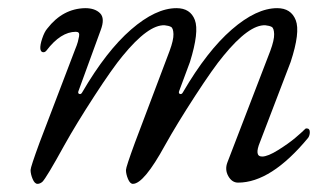

<svg xmlns="http://www.w3.org/2000/svg" viewBox="-20 -434 795 471"><path d="M396 -309Q406 -336 405.5 -350.5Q405 -365 399.5 -368Q394 -371 384 -372Q344 -374 281 -297Q256 -267 211.5 -198.5Q167 -130 138 -78Q94 2 84 12Q78 17 72 17Q65 17 60 5Q55 -7 55 -17Q55 -24 77 -84L164 -312Q169 -324 171 -331.5Q173 -339 174 -345Q175 -351 173 -353.5Q171 -356 166 -356Q129 -356 94 -310Q90 -305 85 -306Q80 -307 79 -314Q78 -323 83.5 -339.5Q89 -356 96 -364Q134 -413 189 -414Q213 -414 225.5 -401.5Q238 -389 227 -360L173 -212Q170 -205 174.5 -203.5Q179 -202 182 -208Q241 -309 301.5 -361.5Q362 -414 413 -414Q447 -414 458 -385Q469 -356 446 -282L420 -212Q417 -205 421.5 -203.5Q426 -202 429 -208Q488 -309 548.5 -361.5Q609 -414 660 -414Q694 -414 705.5 -384.5Q717 -355 693 -282L618 -86Q603 -50 623 -50Q637 -50 662.5 -66Q688 -82 704 -95.5Q720 -109 729 -118Q730 -119 732 -119Q740 -119 740 -110Q740 -102 736 -96Q645 14 564 14Q549 14 540 -2Q531 -18 538 -36L643 -309Q653 -336 652.5 -350.5Q652 -365 646.5 -368Q641 -371 631 -372Q591 -374 528 -297Q503 -267 458.5 -198.5Q414 -130 385 -78Q333 17 306 17Q299 17 294 5Q289 -7 289 -17Q289 -24 311 -84Z"/></svg>

Font: EB Garamond 12
Style: Italic
Weight: 400
Italic angle: -17°
Version: Version 0.016; ttfautohint (v1.8.4)